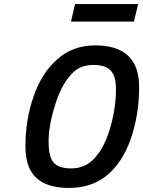

<svg xmlns="http://www.w3.org/2000/svg" viewBox="-20 -921 710 952"><path d="M435 -123Q491 -173 523 -276Q555 -379 555 -479Q555 -543 529 -571Q503 -599 443.5 -599Q384 -599 347 -566Q289 -513 255 -406.5Q221 -300 221 -220.5Q221 -141 247 -113.5Q273 -86 333 -86Q393 -86 435 -123ZM506 -48Q430 11 322 11Q214 11 160 -39Q106 -89 106 -196Q106 -326 146.5 -443Q187 -560 264 -627Q341 -696 452 -696Q670 -696 670 -489Q670 -353 628.5 -233Q587 -113 506 -48ZM332 -814 352 -901H665L644 -814Z"/></svg>

Font: Titillium Web SemiBold
Style: Italic
Weight: 600
Italic angle: -13°
Version: Version 1.002;PS 57.000;hotconv 1.0.70;makeotf.lib2.5.55311